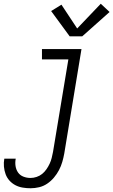

<svg xmlns="http://www.w3.org/2000/svg" viewBox="-60 -792 605 1025"><path d="M103 213Q82 213 61 209.5Q40 206 22 196.5Q4 187 -9.5 172Q-23 157 -30 138Q-37 119 -39 97.5Q-41 76 -37 55Q-37 55 -37 55Q-37 55 -37 55H24Q20 75 23 94.5Q26 114 36.5 129Q47 144 65 151Q83 158 103 158Q119 158 135.5 152.5Q152 147 165 136.5Q178 126 188 111.5Q198 97 205 82Q212 67 216 51Q220 35 223 19L305 -475H164V-530H375L283 28Q279 50 272.5 72.5Q266 95 255 116Q244 137 228 156Q212 175 192 188.5Q172 202 149 207.5Q126 213 103 213ZM312 -598 213 -733 268 -767 352 -640 478 -772 525 -728 379 -598Z"/></svg>

Font: Iosevka Slab Light
Style: Italic
Weight: 300
Italic angle: -9°
Monospace: yes
Designer: Belleve Invis
Foundry: Belleve Invis
Version: Version 11.1.1; ttfautohint (v1.8.3)